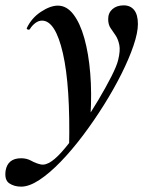

<svg xmlns="http://www.w3.org/2000/svg" viewBox="-94 -416 567 717"><path d="M-15 281Q-41 281 -59.5 268.5Q-78 256 -73 221Q-65 175 -15 175Q6 175 23 184.5Q40 194 58 198Q76 202 99 186Q121 171 151 134.5Q181 98 213 51.5Q245 5 273.5 -43Q302 -91 322 -130.5Q342 -170 347 -191Q356 -227 351.5 -248.5Q347 -270 337.5 -284Q328 -298 319 -311Q310 -324 310 -345Q310 -368 326 -382Q342 -396 368 -396Q393 -396 407 -378.5Q421 -361 421 -326Q421 -294 404.5 -245.5Q388 -197 359.5 -140Q331 -83 294 -24Q257 35 216 89.5Q175 144 133 187.5Q91 231 53 256Q15 281 -15 281ZM164 135Q169 -94 141 -216.5Q113 -339 63 -339Q50 -339 38 -330Q26 -321 18 -308Q16 -304 10.5 -305.5Q5 -307 6 -311Q24 -349 59 -372Q94 -395 122 -395Q155 -395 180 -362.5Q205 -330 221 -273Q237 -216 243 -142Q249 -68 244 16Z"/></svg>

Font: Cormorant Light
Style: Bold Italic
Weight: 700
Italic angle: -10°
Version: Version 4.000